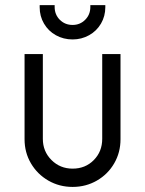

<svg xmlns="http://www.w3.org/2000/svg" viewBox="-20 -726 571 756"><path d="M76.7 -177.8V-513H148.7V-179.3Q148.7 -129.9 182.6 -96Q216.6 -62 265.9 -62Q316 -62 349.2 -95.6Q382.5 -129.2 382.5 -179.3V-513H454.5V-177.8Q454.5 -125.5 429.6 -82.7Q404.7 -39.8 361.4 -14.9Q318.2 10 265.9 10Q213.7 10 170.4 -14.9Q127.2 -39.8 101.9 -82.7Q76.7 -125.5 76.7 -177.8ZM136.2 -697.5V-705.8H195.2V-698.5Q195.2 -668.5 215.5 -648.1Q235.9 -627.8 265.9 -627.8Q295.1 -627.8 315.4 -648.1Q335.7 -668.5 335.7 -698.5V-705.8H394.7V-697.5Q394.7 -662.5 377.7 -633.2Q360.7 -604 330.8 -587.3Q300.9 -570.7 265.9 -570.7Q229.9 -570.7 200 -587.3Q170.2 -603.9 153.2 -633.1Q136.2 -662.2 136.2 -697.5Z"/></svg>

Font: Lineal Thin
Style: Regular
Weight: 200
Designer: Created by Frank Adebiaye with contributions from Anton Moglia & Ariel Martín Pérez
Created by Frank ADEBIAYE with FontF
Foundry: Velvetyne Type Foundry
Version: Version 2.000;Glyphs 3.2 (3227)